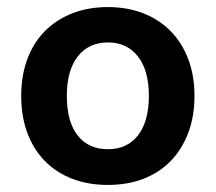

<svg xmlns="http://www.w3.org/2000/svg" viewBox="-20 -508 610 543"><path d="M530 -237Q530 -179 512.5 -132.5Q495 -86 463 -53Q431 -20 386 -2.5Q341 15 285 15Q229 15 184 -2.5Q139 -20 107 -52.5Q75 -85 57.5 -131.5Q40 -178 40 -237Q40 -295 57.5 -341.5Q75 -388 107.5 -420.5Q140 -453 185 -470.5Q230 -488 285 -488Q340 -488 385 -470.5Q430 -453 462.5 -420Q495 -387 512.5 -340.5Q530 -294 530 -237ZM285 -388Q231 -388 200 -348.5Q169 -309 169 -237Q169 -164 199.5 -125Q230 -86 285 -86Q340 -86 370.5 -125.5Q401 -165 401 -237Q401 -309 370 -348.5Q339 -388 285 -388Z"/></svg>

Font: Baloo Bhaina 2 SemiBold
Style: Regular
Weight: 600
Designer: Yesha Goshar, Manish Minz, Shuchita Grover and Ek Type
Foundry: Ek Type
Version: Version 1.640;hotconv 1.0.111;makeotfexe 2.5.65597; ttfautoh